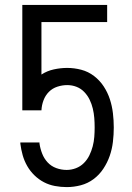

<svg xmlns="http://www.w3.org/2000/svg" viewBox="-20 -755 540 783"><path d="M252 8Q228 8 204 3.5Q180 -1 159 -12Q138 -23 120.5 -40Q103 -57 91 -78Q79 -99 72.5 -122Q66 -145 63 -169V-174H141V-170Q144 -149 152 -128.5Q160 -108 174.5 -92.5Q189 -77 209.5 -69.5Q230 -62 252 -62Q271 -62 289.5 -69Q308 -76 322 -90Q336 -104 344.5 -121.5Q353 -139 358 -158Q363 -177 364.5 -196.5Q366 -216 366 -235Q366 -255 364.5 -274Q363 -293 358.5 -312Q354 -331 345.5 -348.5Q337 -366 323.5 -380Q310 -394 292 -401Q274 -408 254 -408Q234 -408 214 -401.5Q194 -395 179.5 -380.5Q165 -366 157.5 -346Q150 -326 149 -305H71V-735H417V-665H149V-451Q172 -466 199.5 -472Q227 -478 254 -478Q283 -478 311.5 -470.5Q340 -463 363.5 -445Q387 -427 403 -402.5Q419 -378 428 -350.5Q437 -323 440.5 -293.5Q444 -264 444 -235Q444 -206 440.5 -176.5Q437 -147 427.5 -119.5Q418 -92 401.5 -67Q385 -42 361.5 -24.5Q338 -7 309.5 0.5Q281 8 252 8Z"/></svg>

Font: Iosevka NFM
Style: Regular
Weight: 400
Monospace: yes
Designer: Belleve Invis
Foundry: Belleve Invis
Version: Version 29.0.4; ttfautohint (v1.8.4);Nerd Fonts 3.3.0